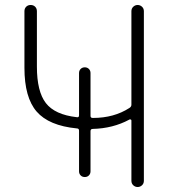

<svg xmlns="http://www.w3.org/2000/svg" viewBox="-20 -750 685 770"><path d="M288 -235Q176 -246 127 -302.5Q78 -359 78 -478V-705Q78 -716 85 -723Q92 -730 103 -730Q114 -730 121 -723Q128 -716 128 -705V-483Q128 -383 164 -336.5Q200 -290 288 -280Q297 -278 297 -288V-457Q297 -467 303.5 -473.5Q310 -480 320 -480Q330 -480 336.5 -473.5Q343 -467 343 -457V-285Q343 -277 352 -277H353Q437 -277 499 -317Q507 -322 507 -330V-705Q507 -716 514.5 -723Q522 -730 532 -730Q542 -730 549.5 -723Q557 -716 557 -705V-25Q557 -14 549.5 -7Q542 0 532 0Q522 0 514.5 -7Q507 -14 507 -25V-267Q507 -270 503.5 -271Q500 -272 498 -270Q433 -235 352 -233Q343 -233 343 -224V-63Q343 -53 336.5 -46.5Q330 -40 320 -40Q310 -40 303.5 -46.5Q297 -53 297 -63V-226Q297 -235 288 -235Z"/></svg>

Font: Rounded Mplus 1c Light
Style: Regular
Weight: 300
Version: Version 1.059.20150529